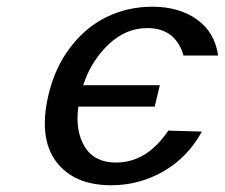

<svg xmlns="http://www.w3.org/2000/svg" viewBox="-20 -531 663 566"><path d="M476.1 -146 575.2 -143.1Q533.7 -67.4 462.2 -26.1Q390.6 15.1 308.1 15.1Q198.2 15.1 146 -54Q93.8 -123 122.1 -248Q141.1 -331.1 187.3 -391.4Q233.4 -451.7 295.4 -481.4Q357.4 -511.2 429.2 -511.2Q507.8 -511.2 560.5 -473.6Q613.3 -436 623 -367.2H521Q497.6 -448.2 414.1 -448.2Q350.6 -448.2 299.8 -399.9Q249 -351.6 225.1 -279.8H451.2L436 -216.8H210.9Q201.2 -145.5 229.7 -98.6Q258.3 -51.8 321.8 -51.8Q413.1 -51.8 476.1 -146Z"/></svg>

Font: Perun
Style: Italic
Weight: 400
Italic angle: -12°
Foundry: Stefan Peev, Context Ltd
Version: Version 001.000